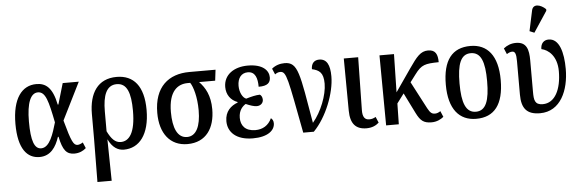

<svg xmlns="http://www.w3.org/2000/svg" viewBox="-59 -1018 4430 1463"><g transform="rotate(-5 2156.0 -286.0)"><path d="M210 10C295 10 337 -55 362 -131H367C388 -27 417 7 476 7C514 7 544 -7 566 -27L547 -72C533 -63 518 -57 506 -57C476 -57 460 -85 415 -251L557 -536H434L387 -376H382C355 -510 303 -546 233 -546C122 -546 48 -451 48 -257C48 -65 116 10 210 10ZM228 -55C176 -55 152 -118 152 -266C152 -410 184 -482 239 -482C298 -482 316 -408 349 -243C325 -161 294 -55 228 -55Z M632 238H741L736 -78H737C767 -16 808 10 855 10C972 10 1053 -88 1053 -277C1053 -459 977 -547 847 -547C703 -547 635 -442 635 -282V-92ZM836 -50C793 -50 764 -82 735 -141V-293C735 -415 764 -492 843 -492C921 -492 949 -417 949 -279C949 -110 900 -50 836 -50Z M1341 10C1486 10 1552 -97 1552 -238C1552 -344 1515 -406 1470 -453H1593L1603 -536H1403C1244 -536 1132 -446 1132 -246C1132 -89 1209 10 1341 10ZM1343 -44C1269 -44 1236 -122 1236 -244C1236 -404 1306 -453 1383 -453H1402C1424 -421 1448 -341 1448 -239C1448 -116 1412 -44 1343 -44Z M1842 10C1955 10 2010 -36 2010 -91C2010 -111 2001 -124 1991 -131C1966 -77 1922 -51 1866 -51C1788 -51 1755 -96 1755 -154C1755 -213 1786 -242 1809 -256C1843 -241 1872 -232 1892 -232C1922 -232 1942 -252 1942 -277C1942 -297 1933 -311 1923 -317C1893 -317 1854 -307 1817 -296C1791 -304 1767 -347 1767 -398C1767 -458 1797 -495 1846 -495C1903 -495 1919 -443 1919 -378C1989 -377 2010 -403 2010 -442C2010 -494 1966 -546 1850 -546C1746 -546 1665 -493 1665 -398C1665 -339 1697 -295 1749 -276V-272C1697 -253 1651 -213 1651 -138C1651 -54 1714 10 1842 10Z M2227 0H2308C2408 -102 2478 -282 2478 -409C2478 -496 2454 -544 2396 -544C2360 -544 2335 -522 2335 -476C2390 -463 2422 -443 2422 -358C2422 -271 2373 -145 2307 -68C2241 -450 2235 -540 2131 -540C2095 -540 2060 -529 2033 -506L2052 -461C2067 -472 2079 -476 2093 -476C2141 -476 2147 -419 2227 0Z M2711 9C2754 9 2784 -6 2806 -26L2787 -71C2770 -62 2758 -57 2737 -57C2703 -57 2686 -80 2687 -132L2694 -536H2584L2587 -136C2588 -36 2629 9 2711 9Z M2861 0H2958L2961 -159L3015 -231L3093 -74C3123 -14 3148 7 3208 7C3249 7 3281 -10 3301 -27L3282 -72C3269 -63 3255 -57 3240 -57C3217 -57 3204 -66 3184 -103L3075 -311L3118 -368C3170 -438 3198 -443 3302 -445C3302 -504 3286 -541 3229 -541C3171 -541 3140 -501 3081 -416L2962 -244L2968 -536H2857Z M3550 10C3688 10 3761 -81 3761 -269C3761 -456 3682 -547 3553 -547C3413 -547 3341 -456 3341 -269C3341 -81 3421 10 3550 10ZM3552 -44C3475 -44 3446 -121 3446 -269C3446 -417 3474 -492 3551 -492C3629 -492 3657 -417 3657 -269C3657 -121 3629 -44 3552 -44Z M4048 -605 4153 -764V-776C4115 -813 4056 -829 4045 -775L4012 -620ZM4038 10C4196 10 4262 -148 4262 -309C4262 -437 4232 -544 4151 -544C4115 -544 4090 -520 4090 -476C4143 -465 4208 -413 4208 -297C4208 -158 4158 -57 4065 -57C4003 -57 3998 -94 3998 -157V-397C3998 -480 3983 -540 3901 -540C3863 -540 3832 -527 3806 -506L3825 -461C3842 -472 3855 -476 3867 -476C3889 -476 3897 -456 3897 -400V-145C3897 -40 3936 10 4038 10Z"/></g></svg>

Font: Noto Serif Condensed Medium
Style: Regular
Weight: 500
Width: 3
Designer: Monotype Design Team
Foundry: Monotype Imaging Inc.
Version: Version 2.015